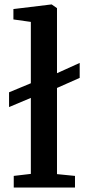

<svg xmlns="http://www.w3.org/2000/svg" viewBox="-20 -839 396 859"><path d="M41.5 0V-52L118 -61V-401L20.5 -360V-426L118 -466.5V-741L40 -752V-798.5L209 -819H211.5L235 -802.5V-511.5L336.5 -557.5V-490.5L235 -445.5V-60L315.5 -52V0Z"/></svg>

Font: Merriweather 24pt SemiBold
Style: Regular
Weight: 600
Designer: Eben Sorkin
Foundry: Eben Sorkin
Version: Version 2.100